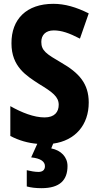

<svg xmlns="http://www.w3.org/2000/svg" viewBox="-20 -744 515 1004"><path d="M333 124C333 77 299 42 248 32L258 7C374 -9 444 -91 444 -208C444 -307 393 -363 301 -416C222 -462 196 -479 196 -525C196 -560 218 -585 261 -585C302 -585 342 -571 398 -542L444 -674C378 -707 319 -724 259 -724C119 -724 39 -644 40 -517C40 -395 118 -348 184 -305C255 -262 287 -238 287 -196C287 -159 266 -130 213 -130C158 -130 94 -155 34 -189V-33C80 -9 127 4 175 8L143 79C193 84 215 101 215 125C215 146 201 155 181 155C164 155 140 151 120 146V231C142 237 167 240 197 240C294 240 333 197 333 124Z"/></svg>

Font: Noto Sans Gurmukhi Condensed ExtraBold
Style: Regular
Weight: 800
Width: 3
Designer: Jelle Bosma - Monotype Design Team
Foundry: Monotype Imaging Inc.
Version: Version 2.004